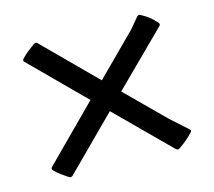

<svg xmlns="http://www.w3.org/2000/svg" viewBox="-84 -667 838 753"><g transform="rotate(-15 335.0 -290.5)"><path d="M124 -23Q117 -17 109 -22Q94 -32 81 -41.5Q68 -51 55 -64Q49 -71 56 -78L269 -292L57 -504Q51 -510 58 -517Q70 -530 84 -541Q98 -552 112 -562Q120 -567 127 -560L332 -355L495 -518L530 -560Q537 -568 545 -563Q561 -555 576 -543.5Q591 -532 605 -516Q612 -509 605 -502L394 -293L548 -140L615 -80Q623 -74 615 -67Q590 -40 557 -18Q549 -13 542 -20L331 -230Z"/></g></svg>

Font: Hahmlet
Style: Bold
Weight: 700
Designer: Minjoo Ham & Mark Frömberg
Foundry: hypertype
Version: Version 1.002; ttfautohint (v1.8.3)